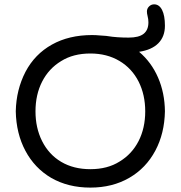

<svg xmlns="http://www.w3.org/2000/svg" viewBox="-20 -854 832 885"><path d="M215.8 -34.2Q139.6 -79.1 97.2 -158.7Q54.7 -238.3 52.7 -340.8Q54.7 -440.4 97.7 -523.4Q140.6 -604.5 219.2 -648.4Q297.9 -692.4 404.3 -692.4Q421.9 -692.4 442.9 -690.4Q463.9 -688.5 469.7 -688.5Q472.7 -687.5 476.6 -687.5Q518.6 -680.7 573.2 -680.7Q620.1 -680.7 642.1 -698.2Q664.1 -715.8 664.1 -751Q664.1 -765.6 660.2 -780.3Q657.2 -792 657.2 -800.8Q657.2 -814.5 667 -824.2Q676.8 -834 690.4 -834Q713.9 -834 727.1 -808.1Q740.2 -782.2 740.2 -735.4Q740.2 -685.5 710 -654.8Q679.7 -624 621.1 -615.2Q677.7 -567.4 708.5 -496.6Q739.3 -425.8 740.2 -340.8Q738.3 -239.3 696.3 -160.2Q653.3 -79.1 575.7 -34.2Q498 10.7 396.5 10.7Q293.9 10.7 215.8 -34.2ZM531.2 -109.4Q587.9 -143.6 618.7 -203.6Q649.4 -263.7 649.4 -340.8Q649.4 -417 619.1 -477.5Q587.9 -539.1 530.3 -573.2Q472.7 -607.4 396.5 -607.4Q317.4 -607.4 261.7 -572.3Q205.1 -538.1 174.3 -478Q143.6 -418 143.6 -340.8Q143.6 -264.6 173.8 -204.1Q205.1 -141.6 262.2 -107.9Q319.3 -74.2 396.5 -74.2Q475.6 -74.2 531.2 -109.4Z"/></svg>

Font: jf-openhuninn-1.0
Style: Regular
Weight: 400
Designer: [Kosugi Maru]
      Designed by Motoya company      

      [Varela Round]
      Joe Prince(Latin component); Avraham Co
Foundry: justfont CO.,LTD.
Version: 1.0